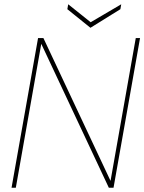

<svg xmlns="http://www.w3.org/2000/svg" viewBox="-20 -878 675 898"><path d="M34 0 158 -700H183L497 -32L615 -700H635L511 0H489L173 -673L54 0ZM547 -858 543 -835 403 -748 295 -835 299 -858 404 -774Z"/></svg>

Font: DM Sans 18pt Thin
Style: Italic
Weight: 250
Italic angle: -10°
Designer: Colophon Foundry, Jonny Pinhorn
Foundry: Colophon Foundry
Version: Version 4.004;gftools[0.9.30]